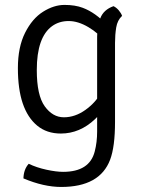

<svg xmlns="http://www.w3.org/2000/svg" viewBox="-20 -522 564 762"><path d="M417 112Q376 220 223 220Q153.5 220 73 186Q74 150 94 128Q125 143 164 151.5Q203 160 230.5 160Q335.5 160 356 79Q365.5 42.5 365.5 0V-376Q365.5 -416 378.2 -449.8Q391 -483.5 430.5 -497.5Q442 -492 451.5 -480.8Q461 -469.5 464.5 -459Q446 -442 441.2 -413Q436.5 -384 436.5 -352V-38Q436.5 60.5 417 112ZM308.5 -491Q359 -472 405 -422.5L397 -356Q372.5 -389.5 331.2 -414Q290 -438.5 252.5 -438.5Q215 -438.5 187 -418.5Q126 -374.5 126 -244Q126 -144 157.5 -100.2Q189 -56.5 233.5 -56.5Q278 -56.5 319 -85.8Q360 -115 381.5 -155.5L393.5 -92Q381.5 -72.5 357 -49Q296.5 8 221.5 8Q165.5 8 127.5 -23.5Q89.5 -55 70.2 -111.8Q51 -168.5 51 -251.8Q51 -335 79.5 -391.8Q108 -448.5 151 -475.5Q194 -502.5 236 -502.5Q278 -502.5 308.5 -491Z"/></svg>

Font: Signika-CLs Light
Style: CLs-Regular
Weight: 300
Version: Version 2.003;gftools[0.9.32]